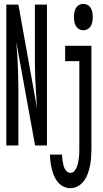

<svg xmlns="http://www.w3.org/2000/svg" viewBox="-20 -759 540 1002"><path d="M415 -601Q403 -601 392.5 -607Q382 -613 376 -623.5Q370 -634 368 -646Q366 -658 366 -670Q366 -682 368 -694Q370 -706 376 -716.5Q382 -727 392.5 -733Q403 -739 415 -739Q427 -739 437.5 -733Q448 -727 454 -716.5Q460 -706 462 -694Q464 -682 464 -670Q464 -658 462 -646Q460 -634 454 -623.5Q448 -613 437.5 -607Q427 -601 415 -601ZM13 0V-735H76L173 -195L168 -275Q165 -317 163.5 -358.5Q162 -400 162 -441V-735H225V0H163L65 -540L71 -460Q73 -418 74.5 -376.5Q76 -335 76 -294V0ZM348 223Q329 223 311.5 214.5Q294 206 282 191.5Q270 177 262.5 159.5Q255 142 250.5 123.5Q246 105 243.5 86Q241 67 241 48H304Q304 58 305 67.5Q306 77 307.5 86Q309 95 311.5 104.5Q314 114 318.5 122.5Q323 131 330.5 137Q338 143 348 143Q360 143 368 133.5Q376 124 380.5 113Q385 102 387.5 90Q390 78 391.5 66Q393 54 393.5 42.5Q394 31 394 19V-440H320V-520H457V19Q457 40 455.5 61.5Q454 83 450 104Q446 125 439 145Q432 165 419.5 183Q407 201 388 212Q369 223 348 223Z"/></svg>

Font: Iosevka SS18 Medium
Style: Regular
Weight: 500
Monospace: yes
Designer: Belleve Invis
Foundry: Belleve Invis
Version: Version 25.1.1; ttfautohint (v1.8.4)